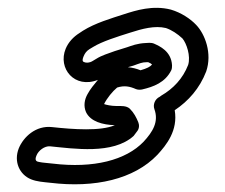

<svg xmlns="http://www.w3.org/2000/svg" viewBox="-20 -749 586 500"><path d="M350 -516C380 -523 410 -534 426 -566C428 -570 428 -576 428 -579C426 -616 395 -629 382 -635C374 -639 362 -637 360 -637C337 -636 323 -630 311 -626L279 -616C263 -610 245 -605 231 -596L221 -590C213 -585 204 -585 200 -587C197 -588 192 -589 198 -603C201 -610 205 -616 213 -621L223 -627C246 -641 284 -653 319 -664C350 -674 383 -683 412 -676C427 -671 442 -661 455 -649C466 -636 477 -603 470 -580C456 -544 431 -518 400 -500C398 -499 398 -498 396 -497C383 -491 378 -476 382 -465C394 -432 378 -406 354 -380C308 -332 224 -310 117 -323C101 -325 92 -325 83 -327C76 -328 69 -330 75 -344C80 -357 96 -369 110 -368C172 -362 274 -346 328 -395C329 -396 330 -398 331 -399L337 -407C343 -414 343 -424 340 -431C335 -443 329 -455 318 -466C309 -474 296 -473 282 -473C270 -473 256 -476 251 -478C259 -494 273 -511 285 -521C304 -527 318 -524 334 -517C339 -515 345 -515 350 -516ZM313 -574 327 -578C344 -584 350 -587 362 -587H366C371 -585 374 -583 376 -581C371 -575 363 -571 346 -566C336 -570 325 -573 313 -574ZM235 -541C225 -529 215 -517 208 -504C200 -490 197 -473 204 -457C216 -432 248 -424 279 -423C242 -407 171 -412 116 -418C73 -423 41 -392 29 -363C15 -328 31 -294 61 -282C76 -276 92 -275 111 -273C227 -259 329 -282 390 -346C413 -371 444 -409 435 -462C471 -486 500 -519 517 -563C533 -610 514 -660 491 -684C476 -700 452 -716 425 -724C378 -736 334 -722 303 -712C269 -701 228 -689 196 -669L187 -663C171 -653 158 -639 151 -622C130 -571 174 -517 235 -541Z"/></svg>

Font: Dictator
Style: Stencil
Weight: 500
Version: Version MIL.1277